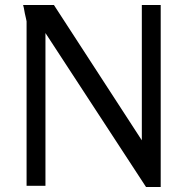

<svg xmlns="http://www.w3.org/2000/svg" viewBox="-20 -748 754 773"><path d="M73 -728H197L551 -183V-728H627V5H568L163 -615V0H87V-662Q86 -665 85 -672L80 -694L76 -716Q74 -726 73 -728Z"/></svg>

Font: Rosario
Style: Regular
Weight: 400
Designer: Hector Gatti
Foundry: Omnibus-Type
Version: Version 1.002